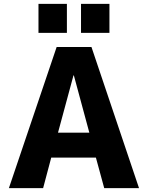

<svg xmlns="http://www.w3.org/2000/svg" viewBox="-20 -973 765 993"><path d="M399 -803V-953H546V-803ZM179 -803V-953H326V-803ZM280 -287H442L362 -583H360ZM245 -158 203 0H26L273 -730H453L699 0H519L476 -158Z"/></svg>

Font: M PLUS 1p ExtraBold
Style: Regular
Weight: 800
Version: Version 1.062